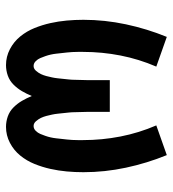

<svg xmlns="http://www.w3.org/2000/svg" viewBox="12 -580 576 640"><g transform="rotate(90 300.0 -260.0)"><path d="M197 8Q169 8 144 -5Q119 -18 101.5 -39.5Q84 -61 73.5 -87Q63 -113 57 -140Q51 -167 48.5 -194.5Q46 -222 46 -250Q46 -321 61 -391.5Q76 -462 103 -528L202 -493Q177 -435 165 -373.5Q153 -312 153 -249Q153 -240 153 -231Q153 -222 153.5 -213Q154 -204 155 -195Q156 -186 157 -177Q158 -168 159 -159Q160 -150 162 -141Q164 -132 167 -123.5Q170 -115 173.5 -106.5Q177 -98 184 -91Q191 -84 200 -84Q209 -84 216 -92Q223 -100 227 -108.5Q231 -117 233.5 -126.5Q236 -136 238 -145.5Q240 -155 241 -164.5Q242 -174 243 -183.5Q244 -193 245 -202.5Q246 -212 246 -221.5Q246 -231 246.5 -240.5Q247 -250 247 -260V-338H353V-260Q353 -250 353.5 -240.5Q354 -231 354 -221.5Q354 -212 355 -202.5Q356 -193 357 -183.5Q358 -174 359 -164.5Q360 -155 362 -145.5Q364 -136 366.5 -126.5Q369 -117 373 -108.5Q377 -100 384 -92Q391 -84 400 -84Q409 -84 416 -91Q423 -98 426.5 -106.5Q430 -115 433 -123.5Q436 -132 438 -141Q440 -150 441 -159Q442 -168 443 -177Q444 -186 445 -195Q446 -204 446.5 -213Q447 -222 447 -231Q447 -240 447 -249Q447 -312 435 -373.5Q423 -435 398 -493L497 -528Q524 -462 539 -391.5Q554 -321 554 -250Q554 -222 551.5 -194.5Q549 -167 543 -140Q537 -113 526.5 -87Q516 -61 498.5 -39.5Q481 -18 456 -5Q431 8 403 8Q385 8 368 2Q351 -4 338 -17Q325 -30 316 -45.5Q307 -61 300 -78Q293 -61 284 -45.5Q275 -30 262 -17Q249 -4 232 2Q215 8 197 8Z"/></g></svg>

Font: Zed Mono Semibold Extended
Style: Regular
Weight: 600
Width: 7
Monospace: yes
Designer: Belleve Invis
Foundry: Belleve Invis
Version: Version 1.0.0; ttfautohint (v1.8.4)